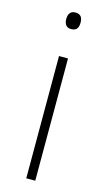

<svg xmlns="http://www.w3.org/2000/svg" viewBox="-114 -764 446 804"><g transform="rotate(15 108.5 -362.0)"><path d="M108 -724C87 -724 78 -709 78 -688C78 -667 87 -652 108 -652C133 -652 140 -667 140 -688C140 -709 133 -724 108 -724ZM128 -530H89V0H128Z"/></g></svg>

Font: Noto Sans Myanmar UI ExtraLight
Style: Regular
Weight: 200
Designer: Monotype Design Team
Foundry: Monotype Imaging Inc.
Version: Version 2.103